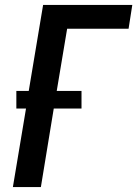

<svg xmlns="http://www.w3.org/2000/svg" viewBox="-20 -755 554 775"><path d="M32 0 85 -317H46V-388H96L154 -735H514L499 -639H251L209 -388H309V-317H197L145 0Z"/></svg>

Font: Iosevka SS04 Oblique
Style: Bold
Weight: 700
Italic angle: -9°
Monospace: yes
Designer: Belleve Invis
Foundry: Belleve Invis
Version: Version 19.0.0; ttfautohint (v1.8.4)